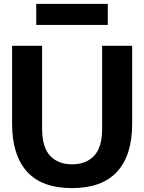

<svg xmlns="http://www.w3.org/2000/svg" viewBox="-20 -955 740 985"><path d="M349 10Q195 10 118.5 -74.5Q42 -159 42 -321V-720H196V-294Q196 -200 237 -156Q278 -112 350 -112Q422 -112 463 -156Q504 -200 504 -293V-720H658V-319Q658 -159 581 -74.5Q504 10 349 10ZM166 -827V-935H533V-827Z"/></svg>

Font: Instrument Sans
Style: Bold
Weight: 700
Designer: Rodrigo Fuenzalida
Foundry: fragTYPE
Version: Version 1.000; ttfautohint (v1.8.4.7-5d5b);gftools[0.9.28]